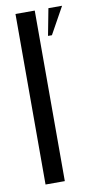

<svg xmlns="http://www.w3.org/2000/svg" viewBox="-82 -737 395 775"><g transform="rotate(-10 115.5 -349.5)"><path d="M40 -699H119V0H40ZM170 -589H154L175 -699H231Z"/></g></svg>

Font: Moniqa SemBd Narrow Heading
Style: Regular
Weight: 600
Width: 4
Designer: Rajesh Rajput
Foundry: Rajesh Rajput
Version: Version 1.000